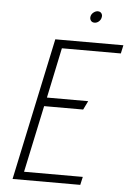

<svg xmlns="http://www.w3.org/2000/svg" viewBox="-58 -898 640 941"><g transform="rotate(5 262.0 -427.5)"><path d="M385 -855Q374 -855 363.5 -846.5Q353 -838 351 -826Q349 -815 355 -806.5Q361 -798 373 -798Q385 -798 394.5 -806.5Q404 -815 406 -826Q409 -838 403 -846.5Q397 -855 385 -855ZM40 0H373L382 -40H93L163 -369H355L376 -412H173L225 -659H515L524 -700H189Z"/></g></svg>

Font: Advent Pro Light
Style: Italic
Weight: 300
Italic angle: -12°
Version: Version 3.000